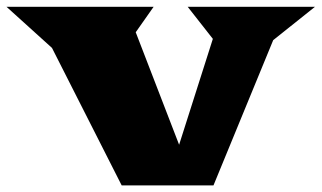

<svg xmlns="http://www.w3.org/2000/svg" viewBox="-43 -561 974 581"><path d="M325.2 0 114.3 -416 -23.4 -540.5H421.9L367.7 -463.4L499 -123L601.1 -443.4L524.9 -540.5H910.2L783.7 -439.5L603 0Z"/></svg>

Font: Goblin
Style: Regular
Weight: 400
Designer: Riccardo De Franceschi
Foundry: Sorkin Type Co.
Version: Version 1.001